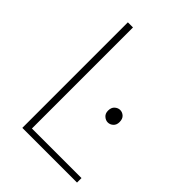

<svg xmlns="http://www.w3.org/2000/svg" viewBox="-194 -754 849 849"><g transform="rotate(45 230.0 -330.0)"><path d="M100 0V-660H132V-28H442V0ZM350 -284Q337 -284 325.5 -294Q314 -304 314 -322Q314 -342 325.5 -352Q337 -362 350 -362Q364 -362 375 -352Q386 -342 386 -322Q386 -304 375 -294Q364 -284 350 -284Z"/></g></svg>

Font: SourceSans3VF
Style: Regular
Weight: 200
Designer: Paul D. Hunt
Foundry: Adobe
Version: Version 3.052;hotconv 1.1.0;makeotfexe 2.6.0